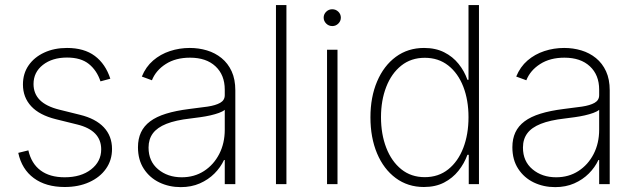

<svg xmlns="http://www.w3.org/2000/svg" viewBox="-20 -748 2580 780"><path d="M428.2 -428.2 388.2 -417.5Q373.5 -461.9 341.1 -488Q308.6 -514.2 252.4 -514.2Q192.4 -514.2 154.3 -484.4Q116.2 -454.6 116.2 -406.7Q116.2 -367.7 141.8 -341.8Q167.5 -315.9 220.2 -302.7L304.7 -281.7Q368.7 -266.1 401.9 -230.7Q435.1 -195.3 435.1 -142.6Q435.1 -97.2 410.6 -62.5Q386.2 -27.8 342.8 -8.1Q299.3 11.7 242.7 11.7Q166.5 11.7 117.4 -24.4Q68.4 -60.5 54.2 -127L95.2 -137.2Q107.4 -83.5 144.8 -55.7Q182.1 -27.8 242.7 -27.8Q309.1 -27.8 350.1 -59.8Q391.1 -91.8 391.1 -141.1Q391.1 -218.3 293.9 -242.2L207 -263.7Q140.1 -280.3 106.7 -316.4Q73.2 -352.5 73.2 -404.8Q73.2 -449.2 96.2 -482.4Q119.1 -515.6 159.7 -534.4Q200.2 -553.2 252.4 -553.2Q321.8 -553.2 365.2 -520.8Q408.7 -488.3 428.2 -428.2Z M714.4 12.2Q667 12.2 627.4 -6.8Q587.9 -25.9 564.2 -62.3Q540.5 -98.6 540.5 -149.9Q540.5 -184.1 552.7 -210.2Q564.9 -236.3 590.1 -255.1Q615.2 -273.9 654.5 -286.1Q693.8 -298.3 748.5 -305.2Q790.5 -310.1 823.2 -314.9Q856 -319.8 874.5 -330.3Q893.1 -340.8 893.1 -361.3V-383.8Q893.1 -443.4 855.5 -478.5Q817.9 -513.7 752 -513.7Q693.8 -513.7 653.6 -488Q613.3 -462.4 597.2 -421.9L556.2 -437Q572.3 -476.6 602.1 -502.2Q631.8 -527.8 670.4 -540.5Q709 -553.2 751 -553.2Q787.6 -553.2 820.8 -543.2Q854 -533.2 880.1 -512Q906.2 -490.7 921.1 -458.3Q936 -425.8 936 -380.9V0H893.1V-98.1H890.1Q876 -67.9 851.1 -43Q826.2 -18.1 791.7 -2.9Q757.3 12.2 714.4 12.2ZM718.3 -27.8Q769.5 -27.8 808.8 -53.2Q848.1 -78.6 870.6 -122.3Q893.1 -166 893.1 -221.2V-301.8Q884.8 -294.9 869.4 -289.3Q854 -283.7 834.7 -279.3Q815.4 -274.9 794.4 -272Q773.4 -269 753.4 -266.6Q693.4 -259.8 656 -244.9Q618.7 -230 601.1 -206.3Q583.5 -182.6 583.5 -148.4Q583.5 -92.8 622.3 -60.3Q661.1 -27.8 718.3 -27.8Z M1143.6 -727.5V0H1101.1V-727.5Z M1308.6 0V-545.9H1351.1V0ZM1330.1 -642.1Q1315.4 -642.1 1305.2 -652.3Q1294.9 -662.6 1294.9 -676.3Q1294.9 -690.4 1305.2 -700.4Q1315.4 -710.4 1329.6 -710.4Q1344.2 -710.4 1354.5 -700.4Q1364.7 -690.4 1364.7 -676.3Q1364.7 -662.6 1354.5 -652.3Q1344.2 -642.1 1330.1 -642.1Z M1702.1 11.7Q1636.7 11.7 1587.6 -24.7Q1538.6 -61 1511.7 -125Q1484.9 -189 1484.9 -271.5Q1484.9 -353.5 1512 -417.2Q1539.1 -481 1588.1 -517.1Q1637.2 -553.2 1702.6 -553.2Q1749.5 -553.2 1784.4 -535.6Q1819.3 -518.1 1843 -488.5Q1866.7 -459 1878.9 -423.8H1883.3V-727.5H1925.8V0H1884.3V-119.1H1878.9Q1866.2 -84 1842.5 -54.2Q1818.8 -24.4 1783.9 -6.3Q1749 11.7 1702.1 11.7ZM1705.6 -28.3Q1761.2 -28.3 1801 -60.1Q1840.8 -91.8 1862.1 -147Q1883.3 -202.1 1883.3 -272Q1883.3 -341.3 1862.1 -396Q1840.8 -450.7 1801 -481.9Q1761.2 -513.2 1705.6 -513.2Q1649.9 -513.2 1610.1 -481.4Q1570.3 -449.7 1549.1 -395Q1527.8 -340.3 1527.8 -272Q1527.8 -203.1 1549.1 -147.9Q1570.3 -92.8 1610.1 -60.5Q1649.9 -28.3 1705.6 -28.3Z M2235.4 12.2Q2188 12.2 2148.4 -6.8Q2108.9 -25.9 2085.2 -62.3Q2061.5 -98.6 2061.5 -149.9Q2061.5 -184.1 2073.7 -210.2Q2085.9 -236.3 2111.1 -255.1Q2136.2 -273.9 2175.5 -286.1Q2214.8 -298.3 2269.5 -305.2Q2311.5 -310.1 2344.2 -314.9Q2377 -319.8 2395.5 -330.3Q2414.1 -340.8 2414.1 -361.3V-383.8Q2414.1 -443.4 2376.5 -478.5Q2338.9 -513.7 2272.9 -513.7Q2214.8 -513.7 2174.6 -488Q2134.3 -462.4 2118.2 -421.9L2077.1 -437Q2093.3 -476.6 2123 -502.2Q2152.8 -527.8 2191.4 -540.5Q2230 -553.2 2272 -553.2Q2308.6 -553.2 2341.8 -543.2Q2375 -533.2 2401.1 -512Q2427.2 -490.7 2442.1 -458.3Q2457 -425.8 2457 -380.9V0H2414.1V-98.1H2411.1Q2397 -67.9 2372.1 -43Q2347.2 -18.1 2312.7 -2.9Q2278.3 12.2 2235.4 12.2ZM2239.3 -27.8Q2290.5 -27.8 2329.8 -53.2Q2369.1 -78.6 2391.6 -122.3Q2414.1 -166 2414.1 -221.2V-301.8Q2405.8 -294.9 2390.4 -289.3Q2375 -283.7 2355.7 -279.3Q2336.4 -274.9 2315.4 -272Q2294.4 -269 2274.4 -266.6Q2214.4 -259.8 2177 -244.9Q2139.6 -230 2122.1 -206.3Q2104.5 -182.6 2104.5 -148.4Q2104.5 -92.8 2143.3 -60.3Q2182.1 -27.8 2239.3 -27.8Z"/></svg>

Font: Inter Tight ExtraLight
Style: Regular
Weight: 250
Designer: Rasmus Andersson
Foundry: rsms
Version: Version 3.004